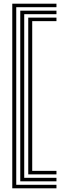

<svg xmlns="http://www.w3.org/2000/svg" viewBox="-20 -820 356 1040"><path d="M46.5 200V-800H285.8V-781H68V181H285.8V200ZM89.8 162.2V-762.2H285.8V-743.2H111.2V143.2H285.8V162.2ZM133 124.5V-724.5H285.8V-705.5H154.5V105.5H285.8V124.5Z"/></svg>

Font: Big Shoulders Inline Display
Style: Bold
Weight: 700
Designer: Patric King
Foundry: XO Type Co
Version: Version 1.000